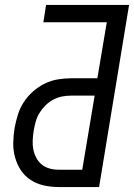

<svg xmlns="http://www.w3.org/2000/svg" viewBox="-20 -755 541 775"><path d="M217 0Q186 0 157 -6.5Q128 -13 104 -28.5Q80 -44 64.5 -67.5Q49 -91 41 -119Q33 -147 33.5 -177.5Q34 -208 39 -239Q44 -265 52 -291.5Q60 -318 75.5 -342Q91 -366 113 -385.5Q135 -405 160.5 -417.5Q186 -430 213 -434.5Q240 -439 267 -439H373L411 -665H155L166 -735H501L380 0ZM216 -70H312L362 -369H267Q249 -369 230.5 -365.5Q212 -362 194.5 -352.5Q177 -343 163 -329Q149 -315 139 -298.5Q129 -282 124 -263.5Q119 -245 116 -227Q113 -208 112 -189Q111 -170 114.5 -152Q118 -134 126.5 -118Q135 -102 148.5 -91Q162 -80 179.5 -75Q197 -70 216 -70Z"/></svg>

Font: Iosevka SS18
Style: Italic
Weight: 400
Italic angle: -9°
Monospace: yes
Designer: Belleve Invis
Foundry: Belleve Invis
Version: Version 25.1.1; ttfautohint (v1.8.4)